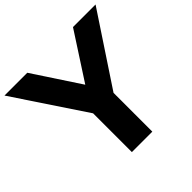

<svg xmlns="http://www.w3.org/2000/svg" viewBox="-216 -1019 1215 1215"><g transform="rotate(-45 391.5 -411.5)"><path d="M-16 -823 301 -347V0H484V-347L799 -823H597L394 -510L188 -823Z"/></g></svg>

Font: Rabbid Highway Sign IV
Style: Bd
Weight: 400
Foundry: Cannot Into Space Fonts
Version: Version 0.277